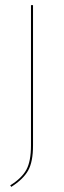

<svg xmlns="http://www.w3.org/2000/svg" viewBox="-20 -538 249 750"><path d="M109 30Q109 94 90 128Q71 162 24 192L20 186Q65 158 83 125Q101 92 101 30V-518H109Z"/></svg>

Font: Fira Sans Compressed Eight
Style: Regular
Weight: 100
Width: 1
Designer: bBox Type GmbH & Carrois Corporate GbR & Edenspiekermann AG
Foundry: bBox Type GmbH & Carrois Corporate GbR & Edenspiekermann AG
Version: Version 4.301